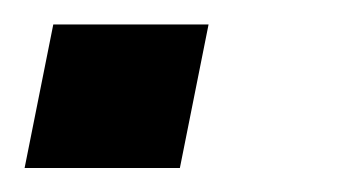

<svg xmlns="http://www.w3.org/2000/svg" viewBox="-41 -140 288 160"><path d="M132.8 -119.6 108.9 0H-20.5L3.4 -119.6Z"/></svg>

Font: Sansation
Style: Bold Italic
Weight: 700
Designer: Bernd Montag
Version: Version 1.301